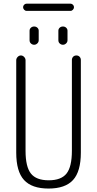

<svg xmlns="http://www.w3.org/2000/svg" viewBox="-20 -1039 540 1068"><path d="M372.1 -978.5H127.9Q120.1 -978.5 114.3 -984.9Q108.4 -991.2 108.4 -999Q108.4 -1006.8 114.3 -1012.7Q120.1 -1018.6 127.9 -1018.6H372.1Q379.9 -1018.6 385.7 -1012.7Q391.6 -1006.8 391.6 -999Q391.6 -991.2 385.7 -984.9Q379.9 -978.5 372.1 -978.5ZM304.7 -868.2Q304.7 -877.9 312 -884.8Q319.3 -891.6 330.1 -891.6Q340.8 -891.6 348.1 -884.8Q355.5 -877.9 355.5 -868.2V-815.4Q355.5 -804.7 347.7 -797.4Q339.8 -790 330.1 -790Q320.3 -790 312.5 -796.9Q304.7 -803.7 304.7 -815.4ZM144.5 -868.2Q144.5 -877.9 151.9 -884.8Q159.2 -891.6 169.9 -891.6Q180.7 -891.6 188 -884.8Q195.3 -877.9 195.3 -868.2V-815.4Q195.3 -804.7 187.5 -797.4Q179.7 -790 169.9 -790Q160.2 -790 152.3 -796.9Q144.5 -803.7 144.5 -815.4ZM70.3 -190.4V-704.1Q70.3 -713.9 78.1 -722.2Q85.9 -730.5 96.2 -730.5Q106.4 -730.5 114.3 -722.2Q122.1 -713.9 122.1 -704.1V-200.2Q122.1 -111.3 151.9 -73.7Q181.6 -36.1 251 -36.1Q320.3 -36.1 350.1 -73.7Q379.9 -111.3 379.9 -200.2V-705.1Q379.9 -715.8 386.7 -723.1Q393.6 -730.5 404.8 -730.5Q416 -730.5 422.9 -723.1Q429.7 -715.8 429.7 -705.1V-190.4Q429.7 -85 386.2 -37.6Q342.8 9.8 250 9.8Q157.2 9.8 113.8 -37.6Q70.3 -85 70.3 -190.4Z"/></svg>

Font: Rounded-L Mgen+ 1m light
Style: Regular
Weight: 200
Designer: [Source Han Sans]
Ryoko NISHIZUKA  (kana & ideographs); Paul D. Hunt (Latin, Greek & Cyrillic); Wenlong ZHANG  (bopomofo
Version: Version 1.059.20150602